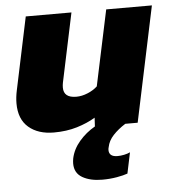

<svg xmlns="http://www.w3.org/2000/svg" viewBox="-51 -521 707 787"><g transform="rotate(-5 302.5 -127.0)"><path d="M339 220Q289 220 257 201.5Q225 183 225 144Q225 139 225.5 134Q226 129 227 123Q235 85 262.5 53Q290 21 327 0L329 -36Q296 -16 253 -3Q210 10 158 10Q93 10 54 -23.5Q15 -57 15 -122Q15 -147 21 -175L84 -474H272L212 -190Q211 -185 210.5 -180Q210 -175 210 -170Q210 -128 262 -128Q285 -128 309 -138Q333 -148 349 -163L415 -474H603L503 0H452Q422 19 401.5 41Q381 63 376 89Q375 92 374.5 95Q374 98 374 101Q374 129 409 129Q422 129 436.5 126Q451 123 461 118L443 204Q427 210 398.5 215Q370 220 339 220Z"/></g></svg>

Font: Kanit
Style: Bold Italic
Weight: 700
Italic angle: -12°
Designer: Katatrad Team
Foundry: CadsonDemak
Version: Version 2.000; ttfautohint (v1.8.3)